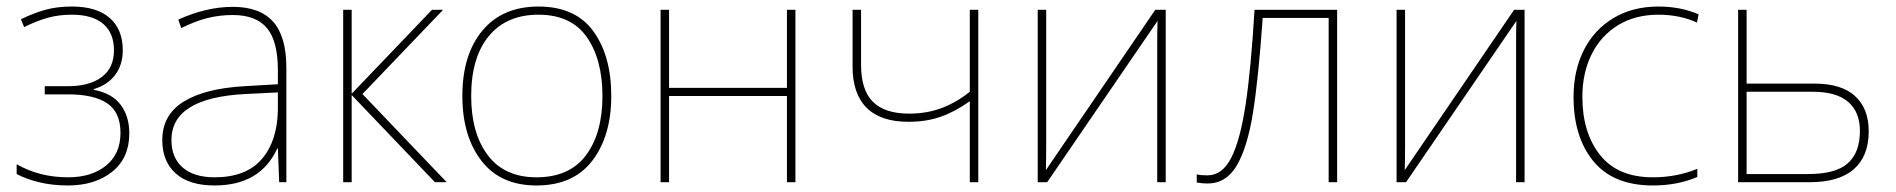

<svg xmlns="http://www.w3.org/2000/svg" viewBox="-20 -558 5806 588"><path d="M356 -404Q356 -360 333 -329Q310 -298 267 -285V-283Q324 -272 350 -236.5Q376 -201 376 -150Q376 -74 323.5 -32Q271 10 188 10Q140 10 99.5 0Q59 -10 31 -25V-55Q101 -15 188 -15Q261 -15 305 -51Q349 -87 349 -151Q349 -214 308.5 -241.5Q268 -269 188 -269H117V-294H188Q254 -294 291.5 -322Q329 -350 329 -404Q329 -457 296 -485Q263 -513 200 -513Q160 -513 126 -503.5Q92 -494 54 -475L44 -499Q83 -518 119 -528Q155 -538 200 -538Q276 -538 316 -503Q356 -468 356 -404Z M857 -350V0H835L831 -103H829Q777 10 637 10Q559 10 518 -27Q477 -64 477 -129Q477 -206 542 -246.5Q607 -287 728 -294L831 -300V-343Q831 -432 797.5 -472Q764 -512 693 -512Q652 -512 614.5 -502.5Q577 -493 535 -472L526 -498Q612 -537 693 -537Q776 -537 816.5 -491.5Q857 -446 857 -350ZM730 -270Q505 -258 505 -129Q505 -75 539.5 -45Q574 -15 637 -15Q733 -15 781 -70Q829 -125 831 -220V-275Z M1337 -528 1090 -270 1348 0H1312L1057 -267V0H1031V-528H1057V-271L1303 -528Z M1623 10Q1513 10 1454.5 -65.5Q1396 -141 1396 -264Q1396 -391 1457.5 -464.5Q1519 -538 1629 -538Q1742 -538 1797 -462.5Q1852 -387 1852 -264Q1852 -142 1794 -66Q1736 10 1623 10ZM1623 -15Q1724 -15 1774.5 -82.5Q1825 -150 1825 -264Q1825 -376 1777 -444.5Q1729 -513 1629 -513Q1531 -513 1477 -447.5Q1423 -382 1423 -264Q1423 -150 1474 -82.5Q1525 -15 1623 -15Z M2029 -289H2390V-528H2416V0H2390V-264H2029V0H2003V-528H2029Z M2617 -360Q2617 -282 2653.5 -246Q2690 -210 2764 -210Q2818 -210 2863.5 -227Q2909 -244 2950 -277V-528H2976V0H2950V-248Q2905 -216 2861 -200.5Q2817 -185 2762 -185Q2677 -185 2634 -228Q2591 -271 2591 -354V-528H2617Z M3184 -114Q3184 -68 3183 -37L3518 -528H3550V0H3524V-426Q3524 -465 3525 -494L3187 0H3158V-528H3184Z M4049 0V-503H3847Q3834 -317 3817 -211.5Q3800 -106 3767.5 -51Q3735 4 3678 4Q3663 4 3645 1V-24Q3655 -21 3678 -21Q3723 -21 3750.5 -74.5Q3778 -128 3794.5 -236.5Q3811 -345 3822 -528H4075V0Z M4283 -114Q4283 -68 4282 -37L4617 -528H4649V0H4623V-426Q4623 -465 4624 -494L4286 0H4257V-528H4283Z M4799 -261Q4799 -342 4830.5 -404.5Q4862 -467 4921 -502.5Q4980 -538 5059 -538Q5127 -538 5182 -514L5177 -489Q5124 -513 5059 -513Q4988 -513 4935.5 -481Q4883 -449 4854.5 -392Q4826 -335 4826 -261Q4826 -152 4880 -83.5Q4934 -15 5042 -15Q5115 -15 5178 -41V-16Q5117 10 5042 10Q4921 10 4860 -64Q4799 -138 4799 -261Z M5536 -302Q5620 -302 5661.5 -263.5Q5703 -225 5703 -156Q5703 -80 5657.5 -40Q5612 0 5522 0H5303V-528H5329V-302ZM5532 -277H5329V-25H5518Q5602 -25 5639 -58Q5676 -91 5676 -157Q5676 -215 5640 -246Q5604 -277 5532 -277Z"/></svg>

Font: Noto Sans UI Thin
Style: Regular
Weight: 250
Designer: Monotype Design Team
Foundry: Monotype Imaging Inc.
Version: Version 1.001